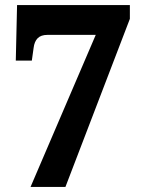

<svg xmlns="http://www.w3.org/2000/svg" viewBox="-20 -734 567 754"><path d="M100 0 356 -597H166Q141 -597 128 -584Q115 -571 112 -546L105 -496H42L47 -714H490V-660L237 0Z"/></svg>

Font: Noto Serif Thai SemiCondensed ExtraBold
Style: Regular
Weight: 800
Width: 4
Designer: Monotype Design Team
Foundry: Monotype Imaging Inc.
Version: Version 2.002; ttfautohint (v1.8.4.7-5d5b)